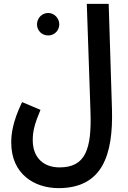

<svg xmlns="http://www.w3.org/2000/svg" viewBox="-20 -741 660 991"><path d="M38 -5C38 157 157 230 282 230C511 230 564 55 558 -175L541 -721H428L447 -166C454 32 420 123 287 123C207 123 149 75 149 -18C149 -66 160 -105 189 -174L94 -214C44 -110 38 -47 38 -5ZM229 -558C260 -558 286 -583 286 -615C286 -647 260 -674 229 -674C196 -674 171 -647 171 -615C171 -583 196 -558 229 -558Z"/></svg>

Font: Noto Sans Arabic UI XCn SmBd
Style: Regular
Weight: 600
Width: 2
Designer: Monotype Design Team, Nadine Chahine and Nizar Qandah
Foundry: Monotype Imaging Inc.
Version: Version 2.010